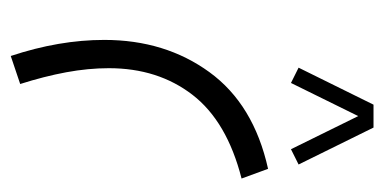

<svg xmlns="http://www.w3.org/2000/svg" viewBox="-204 -70 735 368"><g transform="rotate(-90 164.0 114.5)"><path d="M104 462.4 33.2 318.8 62.5 304.2 126 433.1 189.5 304.2 218.8 318.8 147.9 462.4ZM24.9 260.3 6.3 209.5Q115.7 181.6 166.7 115.5Q217.8 49.3 217.8 -44.9Q217.8 -84 210 -126.5Q202.1 -168.9 187.5 -214.8L241.2 -232.9Q272 -140.1 272 -53.7Q272 63 210.2 147.9Q148.4 232.9 24.9 260.3Z"/></g></svg>

Font: Vazirmatn RD UI ExtraLight
Style: Regular
Weight: 200
Designer: Saber Rastikerdar
Foundry: Saber Rastikerdar
Version: Version 33.003